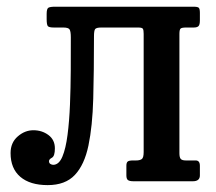

<svg xmlns="http://www.w3.org/2000/svg" viewBox="-20 -540 643 572"><path d="M11.5 -84Q11.5 -115 32.8 -133.5Q54 -152 79.5 -152Q105 -152 124.2 -137.8Q143.5 -123.5 143.5 -98Q143.5 -75 134.8 -70.2Q126 -65.5 126 -60Q126 -54 130.2 -51.5Q134.5 -49 138.5 -49Q155.5 -49 165.8 -73.2Q176 -97.5 181.2 -138.2Q186.5 -179 188.5 -228.8Q190.5 -278.5 190.8 -330.5Q191 -382.5 191 -428.5Q191 -446 187.5 -452Q184 -458 168.5 -458H141Q126 -458 122.5 -462.2Q119 -466.5 119 -483V-498.5Q119 -514 124.2 -517Q129.5 -520 144 -520H556.5Q568.5 -520 572 -517Q575.5 -514 575.5 -501.5V-479.5Q575.5 -466 571.2 -462Q567 -458 557 -458H534.5Q522 -458 518.2 -455Q514.5 -452 514.5 -439V-83.5Q514.5 -71 518.5 -66.5Q522.5 -62 533.5 -62H563Q575.5 -62 575.5 -46V-17.5Q575.5 0 554.5 0H377.5Q366 0 361.2 -3.5Q356.5 -7 356.5 -17.5V-46.5Q356.5 -55.5 360.5 -58.8Q364.5 -62 376.5 -62H385.5Q396 -62 402 -65.8Q408 -69.5 408 -87V-439Q408 -450 405.8 -454Q403.5 -458 392 -458H282Q266.5 -458 263.2 -453Q260 -448 260 -432Q260 -328.5 257.8 -246.2Q255.5 -164 243.5 -106.5Q231.5 -49 203 -18.8Q174.5 11.5 122 11.5Q69.5 11.5 40.5 -13.2Q11.5 -38 11.5 -84Z"/></svg>

Font: Besley* Narrow Medium
Style: Regular
Weight: 500
Width: 4
Designer: Owen Earl
Foundry: indestructible type*
Version: Version 3.000; ttfautohint (v1.8.3)